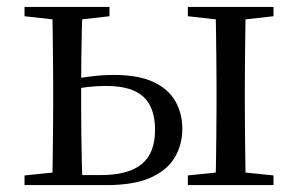

<svg xmlns="http://www.w3.org/2000/svg" viewBox="-20 -536 872 556"><path d="M166 0V-29H272Q351 -29 390 -60.5Q429 -92 429 -160Q429 -225 395 -256Q361 -287 289 -287Q258 -287 229.5 -283.5Q201 -280 173 -274V-305Q207 -310 241.5 -314.5Q276 -319 309 -319Q381 -319 424.5 -298.5Q468 -278 488 -242.5Q508 -207 508 -163Q508 -117 486 -80Q464 -43 416 -21.5Q368 0 289 0ZM131 0Q132 -24 132.5 -65Q133 -106 133.5 -150Q134 -194 134 -229V-288Q134 -322 133.5 -366Q133 -410 132.5 -451Q132 -492 131 -516H219Q218 -492 217 -451Q216 -410 215.5 -366Q215 -322 215 -287V-229Q215 -194 215.5 -150Q216 -106 217 -65Q218 -24 219 0ZM603 0Q605 -24 605.5 -65Q606 -106 606.5 -150Q607 -194 607 -229V-288Q607 -322 606.5 -366Q606 -410 605.5 -451Q605 -492 603 -516H692Q691 -492 690.5 -451Q690 -410 689.5 -366Q689 -322 689 -288V-229Q689 -194 689.5 -150Q690 -106 690.5 -65Q691 -24 692 0ZM51 -489V-516H297V-489L192 -477H159ZM524 0V-28L632 -39H665L772 -28V0ZM524 -489V-516H772V-489L665 -477H632ZM51 0V-28L159 -39H177V0Z"/></svg>

Font: Noto Serif KR
Style: Regular
Weight: 400
Designer: Ryoko NISHIZUKA  (kana & ideographs); Frank Grießhammer (Latin, Greek & Cyrillic); Wenlong ZHANG  (bopomofo); Sandoll Co
Foundry: Adobe
Version: Version 2.003-H1;hotconv 1.1.1;makeotfexe 2.6.0